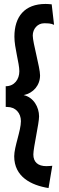

<svg xmlns="http://www.w3.org/2000/svg" viewBox="-20 -819 298 973"><path d="M242 -797C232 -798 221 -799 211 -799C105 -799 53 -735 53 -633C53 -576 78 -499 78 -458C78 -417 53 -382 9 -382V-277C11 -277 14 -277 16 -277C59 -277 86 -246 86 -205C86 -157 52 -75 52 -27C52 77 138 120 226 134L245 21C245 21 230 23 215 23C172 23 149 2 149 -36C149 -71 178 -193 178 -229C178 -276 150 -326 100 -337C149 -347 183 -387 183 -437C183 -477 146 -602 146 -639C146 -673 171 -701 203 -701C221 -701 239 -701 254 -693Z"/></svg>

Font: Mouse Memoirs
Style: Regular
Weight: 400
Designer: Astigmatic (AOETI)
Foundry: Astigmatic (AOETI)
Version: Version 1.000